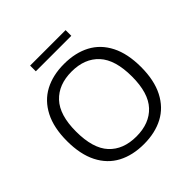

<svg xmlns="http://www.w3.org/2000/svg" viewBox="-230 -1089 1286 1286"><g transform="rotate(-45 413.0 -446.0)"><path d="M62 -370Q62 -496 105.8 -581Q149.5 -666 228.2 -707.8Q307 -749.5 413 -749.5Q520 -749.5 598.8 -707.8Q677.5 -666 720.8 -581Q764 -496 764 -370Q764 -244.5 720.2 -159.2Q676.5 -74 597.8 -32.2Q519 9.5 413 9.5Q306 9.5 227.2 -32.2Q148.5 -74 105.2 -159Q62 -244 62 -370ZM676 -367.5Q676 -526.5 606.5 -602Q537 -677.5 413 -677.5Q289.5 -677.5 219.8 -603Q150 -528.5 150 -372.5Q150 -212.5 219.2 -137.5Q288.5 -62.5 413 -62.5Q537 -62.5 606.5 -137Q676 -211.5 676 -367.5ZM245 -848V-902H581V-848Z"/></g></svg>

Font: Encode Sans Expanded
Style: Regular
Weight: 400
Width: 7
Designer: Multiple Designers
Foundry: Impallari Type
Version: Version 2.000